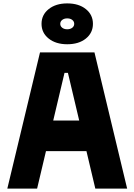

<svg xmlns="http://www.w3.org/2000/svg" viewBox="-20 -1108 790 1128"><path d="M23 0 215 -800H535L727 0H540L379 -680H359L198 0ZM175 -220V-400H575V-220ZM375 -848Q308 -848 266 -881.5Q224 -915 224 -968Q224 -1021 266 -1054.5Q308 -1088 375 -1088Q443 -1088 484.5 -1054.5Q526 -1021 526 -968Q526 -915 484.5 -881.5Q443 -848 375 -848ZM375 -936Q393 -936 404.5 -945Q416 -954 416 -968Q416 -982 404.5 -991Q393 -1000 375 -1000Q357 -1000 345.5 -991Q334 -982 334 -968Q334 -954 345.5 -945Q357 -936 375 -936Z"/></svg>

Font: Martian Mono SemiExpanded ExtraBold
Style: Regular
Weight: 800
Width: 6
Designer: Roman Shamin
Foundry: Evil Martians
Version: Version 1.000